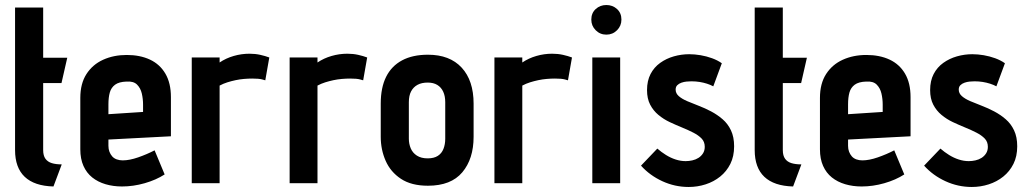

<svg xmlns="http://www.w3.org/2000/svg" viewBox="-20 -730 4102 765"><path d="M152 -132V-399H225L248 -500H152V-700H40V-132Q40 -62 78.5 -25.5Q117 11 193 13L226 -75Q203 -75 186.5 -80Q170 -85 161 -97.5Q152 -110 152 -132Z M412 -149V-174L661 -187V-343Q661 -399 639 -436.5Q617 -474 577.5 -492.5Q538 -511 485 -511Q433 -511 391 -492Q349 -473 324.5 -435Q300 -397 300 -340V-135Q300 -97 312.5 -69Q325 -41 347.5 -23Q370 -5 400.5 4Q431 13 466 13Q511 13 556.5 0Q602 -13 636 -35L596 -131Q565 -115 530.5 -103Q496 -91 469 -91Q456 -91 445 -95Q434 -99 427 -107Q420 -115 416 -125.5Q412 -136 412 -149ZM550 -313V-284L412 -275V-314Q412 -342 417.5 -361.5Q423 -381 438.5 -392.5Q454 -404 484 -405Q512 -407 526 -393Q540 -379 545 -357.5Q550 -336 550 -313Z M1037 -410 1053 -501Q1037 -507 1017 -511.5Q997 -516 974 -516Q942 -516 911 -507Q880 -498 855 -481V-501H744V0H855V-389Q870 -397 886 -402Q902 -407 918.5 -410.5Q935 -414 952 -415.5Q969 -417 985 -417Q1012 -417 1024.5 -413.5Q1037 -410 1037 -410Z M1427 -410 1443 -501Q1427 -507 1407 -511.5Q1387 -516 1364 -516Q1332 -516 1301 -507Q1270 -498 1245 -481V-501H1134V0H1245V-389Q1260 -397 1276 -402Q1292 -407 1308.5 -410.5Q1325 -414 1342 -415.5Q1359 -417 1375 -417Q1402 -417 1414.5 -413.5Q1427 -410 1427 -410Z M1867 -185V-317Q1867 -409 1819.5 -460.5Q1772 -512 1685 -512Q1624 -512 1582 -489.5Q1540 -467 1518.5 -424Q1497 -381 1497 -317V-185Q1497 -134 1516.5 -89.5Q1536 -45 1577.5 -17.5Q1619 10 1685 10Q1777 10 1822 -43.5Q1867 -97 1867 -185ZM1754 -323V-177Q1754 -155 1747 -137Q1740 -119 1724.5 -109Q1709 -99 1684 -99Q1658 -99 1641 -110Q1624 -121 1616.5 -139Q1609 -157 1609 -177V-323Q1609 -349 1618 -366Q1627 -383 1643.5 -392Q1660 -401 1684 -401Q1707 -401 1722.5 -391.5Q1738 -382 1746 -364.5Q1754 -347 1754 -323Z M2243 -410 2259 -501Q2243 -507 2223 -511.5Q2203 -516 2180 -516Q2148 -516 2117 -507Q2086 -498 2061 -481V-501H1950V0H2061V-389Q2076 -397 2092 -402Q2108 -407 2124.5 -410.5Q2141 -414 2158 -415.5Q2175 -417 2191 -417Q2218 -417 2230.5 -413.5Q2243 -410 2243 -410Z M2340 0H2451V-501H2340ZM2396 -710Q2371 -710 2353.5 -694Q2336 -678 2336 -652Q2336 -627 2353.5 -609.5Q2371 -592 2396 -592Q2421 -592 2438.5 -609.5Q2456 -627 2456 -652Q2456 -678 2438.5 -694Q2421 -710 2396 -710Z M2822 -386 2856 -478Q2839 -490 2817 -498Q2795 -506 2771.5 -510Q2748 -514 2726 -514Q2695 -514 2665 -505.5Q2635 -497 2610.5 -479.5Q2586 -462 2572 -435Q2558 -408 2558 -371Q2558 -337 2570.5 -313Q2583 -289 2603.5 -272Q2624 -255 2648.5 -243.5Q2673 -232 2697.5 -222Q2722 -212 2742.5 -201.5Q2763 -191 2775.5 -178Q2788 -165 2788 -145Q2788 -130 2781 -119Q2774 -108 2763 -101Q2752 -94 2738.5 -91Q2725 -88 2712 -88Q2692 -88 2672 -94.5Q2652 -101 2633.5 -112.5Q2615 -124 2599 -138L2534 -70Q2569 -31 2619 -8Q2669 15 2724 15Q2759 15 2791.5 4.5Q2824 -6 2849.5 -26.5Q2875 -47 2890 -77Q2905 -107 2905 -147Q2905 -184 2892.5 -210.5Q2880 -237 2859 -255Q2838 -273 2813.5 -286Q2789 -299 2764 -308.5Q2739 -318 2718 -327Q2697 -336 2684.5 -347Q2672 -358 2672 -373Q2672 -384 2678.5 -390.5Q2685 -397 2695 -400.5Q2705 -404 2715.5 -405Q2726 -406 2735 -406Q2752 -406 2767.5 -403.5Q2783 -401 2797 -396.5Q2811 -392 2822 -386Z M3099 -132V-399H3172L3195 -500H3099V-700H2987V-132Q2987 -62 3025.5 -25.5Q3064 11 3140 13L3173 -75Q3150 -75 3133.5 -80Q3117 -85 3108 -97.5Q3099 -110 3099 -132Z M3359 -149V-174L3608 -187V-343Q3608 -399 3586 -436.5Q3564 -474 3524.5 -492.5Q3485 -511 3432 -511Q3380 -511 3338 -492Q3296 -473 3271.5 -435Q3247 -397 3247 -340V-135Q3247 -97 3259.5 -69Q3272 -41 3294.5 -23Q3317 -5 3347.5 4Q3378 13 3413 13Q3458 13 3503.5 0Q3549 -13 3583 -35L3543 -131Q3512 -115 3477.5 -103Q3443 -91 3416 -91Q3403 -91 3392 -95Q3381 -99 3374 -107Q3367 -115 3363 -125.5Q3359 -136 3359 -149ZM3497 -313V-284L3359 -275V-314Q3359 -342 3364.5 -361.5Q3370 -381 3385.5 -392.5Q3401 -404 3431 -405Q3459 -407 3473 -393Q3487 -379 3492 -357.5Q3497 -336 3497 -313Z M3950 -386 3984 -478Q3967 -490 3945 -498Q3923 -506 3899.5 -510Q3876 -514 3854 -514Q3823 -514 3793 -505.5Q3763 -497 3738.5 -479.5Q3714 -462 3700 -435Q3686 -408 3686 -371Q3686 -337 3698.5 -313Q3711 -289 3731.5 -272Q3752 -255 3776.5 -243.5Q3801 -232 3825.5 -222Q3850 -212 3870.5 -201.5Q3891 -191 3903.5 -178Q3916 -165 3916 -145Q3916 -130 3909 -119Q3902 -108 3891 -101Q3880 -94 3866.5 -91Q3853 -88 3840 -88Q3820 -88 3800 -94.5Q3780 -101 3761.5 -112.5Q3743 -124 3727 -138L3662 -70Q3697 -31 3747 -8Q3797 15 3852 15Q3887 15 3919.5 4.5Q3952 -6 3977.5 -26.5Q4003 -47 4018 -77Q4033 -107 4033 -147Q4033 -184 4020.5 -210.5Q4008 -237 3987 -255Q3966 -273 3941.5 -286Q3917 -299 3892 -308.5Q3867 -318 3846 -327Q3825 -336 3812.5 -347Q3800 -358 3800 -373Q3800 -384 3806.5 -390.5Q3813 -397 3823 -400.5Q3833 -404 3843.5 -405Q3854 -406 3863 -406Q3880 -406 3895.5 -403.5Q3911 -401 3925 -396.5Q3939 -392 3950 -386Z"/></svg>

Font: Advent Pro
Style: Regular
Weight: 400
Designer: VivaRado, Andreas Kalpakidis
Foundry: VivaRado, Andreas Kalpakidis
Version: Version 3.000